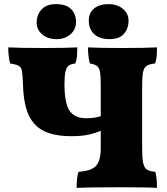

<svg xmlns="http://www.w3.org/2000/svg" viewBox="-20 -909 812 932"><path d="M734 -75Q742 -46 742 3Q697 0 572 0Q409 0 352 3Q352 -50 361 -75Q423 -79 446 -104Q469 -129 469 -187V-274Q437 -261 405.5 -254.5Q374 -248 327 -248Q244 -248 194 -272.5Q144 -297 119.5 -350Q95 -403 92 -491Q90 -544 87 -562.5Q84 -581 72.5 -588.5Q61 -596 29 -601Q20 -637 20 -679Q68 -676 197 -676Q301 -676 355 -679Q355 -653 353.5 -635.5Q352 -618 346 -601Q324 -598 313.5 -590.5Q303 -583 298 -562.5Q293 -542 293 -501Q293 -410 317 -372.5Q341 -335 399 -335Q439 -335 469 -345V-491Q469 -538 465.5 -559Q462 -580 451 -588.5Q440 -597 416 -601Q407 -637 407 -679Q452 -676 575 -676Q684 -676 742 -679Q742 -653 740.5 -635.5Q739 -618 733 -601Q705 -598 692 -589.5Q679 -581 674.5 -559.5Q670 -538 670 -491V-187Q670 -140 675 -117.5Q680 -95 693 -86Q706 -77 734 -75ZM158 -799Q158 -837 181.5 -863Q205 -889 252 -889Q301 -889 325 -865Q349 -841 349 -801Q349 -766 322 -742.5Q295 -719 255 -719Q212 -719 185 -742Q158 -765 158 -799ZM411 -809Q411 -847 437 -868Q463 -889 507 -889Q549 -889 576.5 -866Q604 -843 604 -809Q604 -770 581.5 -744.5Q559 -719 512 -719Q463 -719 437 -743.5Q411 -768 411 -809Z"/></svg>

Font: Vollkorn SC Black
Style: Regular
Weight: 900
Designer: Friedrich Althausen
Foundry: Friedrich Althausen
Version: Version 4.015